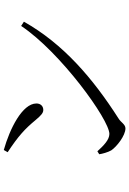

<svg xmlns="http://www.w3.org/2000/svg" viewBox="150 -874 699 1040"><g transform="rotate(-90 500.0 -353.5)"><path d="M208 -683 196 -662C284 -604 322 -569 370 -511C396 -480 409 -469 425 -469C446 -469 460 -484 460 -506C460 -583 322 -651 208 -683ZM880 -589C738 -376 372 -111 295 -111C263 -111 231 -143 201 -176L185 -166C187 -150 196 -118 206 -101C226 -71 286 -24 325 -24C347 -24 358 -49 378 -61C597 -201 783 -361 903 -574Z"/></g></svg>

Font: Source Han Serif KR
Style: Regular
Weight: 400
Designer: Ryoko NISHIZUKA 西塚涼子 (kana & ideographs); Frank Grießhammer (Latin, Greek & Cyrillic); Wenlong ZHANG 张文龙 (bopomofo); San
Foundry: Adobe
Version: Version 2.001;hotconv 1.1.0;makeotfexe 2.6.0